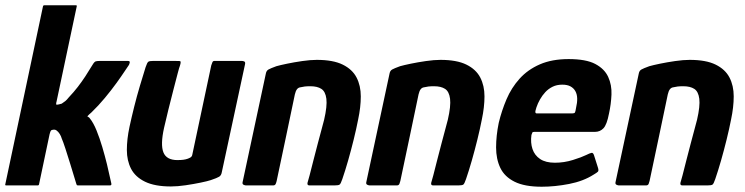

<svg xmlns="http://www.w3.org/2000/svg" viewBox="-22 -703 2824 728"><path d="M-2 -4 141 -679Q142 -683 146 -683H266Q270 -683 269 -679L192 -316Q191 -314 191 -310Q191 -306 192 -306Q197 -306 202.5 -307.5Q208 -309 212 -310Q221 -316 226 -320Q231 -324 239 -334Q258 -354 273 -373.5Q288 -393 301.5 -413.5Q315 -434 330 -459Q336 -469 341.5 -470.5Q347 -472 359 -472H462Q471 -472 470 -466.5Q469 -461 467 -457Q464 -453 451.5 -434Q439 -415 419.5 -388Q400 -361 375.5 -331.5Q351 -302 325 -277Q319 -272 316 -269Q313 -266 309 -262Q310 -261 313.5 -259Q317 -257 318 -255Q332 -238 344 -208.5Q356 -179 366 -145Q376 -111 383.5 -80.5Q391 -50 395 -30Q399 -10 400 -8Q402 0 395 0Q392 0 374 0Q356 0 334.5 0Q313 0 295.5 0Q278 0 275 0Q271 0 270 -0.5Q269 -1 267 -7Q267 -7 260.5 -28.5Q254 -50 244.5 -81Q235 -112 226 -139.5Q217 -167 212 -178Q210 -186 204.5 -195Q199 -204 191.5 -209Q184 -214 172 -209Q169 -206 166 -194L126 -4Q125 0 121 0H1Q-3 0 -2 -4Z M626 4Q565 4 528 -14Q491 -32 475 -63Q459 -94 459 -134.5Q459 -175 469 -222Q477 -259 487 -299Q497 -339 508.5 -377.5Q520 -416 530 -448Q536 -466 540.5 -469Q545 -472 559 -472H640Q654 -472 660 -471.5Q666 -471 660 -453Q658 -449 651.5 -424Q645 -399 635.5 -362.5Q626 -326 616.5 -287.5Q607 -249 600 -218Q586 -155 597.5 -125.5Q609 -96 651 -96Q656 -96 665 -96.5Q674 -97 682.5 -99Q691 -101 698.5 -105Q706 -109 707 -116L779 -455Q781 -460 783 -466Q785 -472 791 -472H895Q899 -472 904 -470Q909 -468 907 -459L819 -50Q817 -38 809 -33Q801 -28 777 -20Q765 -16 738.5 -10.5Q712 -5 681.5 -0.5Q651 4 626 4Z M910 0Q907 0 901.5 -2.5Q896 -5 898 -13Q920 -116 942 -218.5Q964 -321 986 -424Q988 -435 996 -439.5Q1004 -444 1026 -452Q1040 -456 1066.5 -461.5Q1093 -467 1124 -471.5Q1155 -476 1179 -476Q1241 -476 1277.5 -458Q1314 -440 1330 -409Q1346 -378 1346 -337.5Q1346 -297 1336 -250Q1329 -214 1319 -173.5Q1309 -133 1298 -94.5Q1287 -56 1276 -24Q1270 -6 1265.5 -3Q1261 0 1247 0H1151Q1142 0 1144 -10Q1146 -16 1152 -38.5Q1158 -61 1166 -93.5Q1174 -126 1183 -159Q1192 -192 1198.5 -217Q1205 -242 1207 -249Q1219 -301 1215.5 -328.5Q1212 -356 1196.5 -366Q1181 -376 1155 -376Q1142 -376 1133.5 -375Q1125 -374 1117 -372Q1109 -371 1104 -364.5Q1099 -358 1096 -345Q1080 -268 1062.5 -185Q1045 -102 1027 -17Q1026 -12 1023.5 -6Q1021 0 1014 0Z M1379 0Q1376 0 1370.5 -2.5Q1365 -5 1367 -13Q1389 -116 1411 -218.5Q1433 -321 1455 -424Q1457 -435 1465 -439.5Q1473 -444 1495 -452Q1509 -456 1535.5 -461.5Q1562 -467 1593 -471.5Q1624 -476 1648 -476Q1710 -476 1746.5 -458Q1783 -440 1799 -409Q1815 -378 1815 -337.5Q1815 -297 1805 -250Q1798 -214 1788 -173.5Q1778 -133 1767 -94.5Q1756 -56 1745 -24Q1739 -6 1734.5 -3Q1730 0 1716 0H1620Q1611 0 1613 -10Q1615 -16 1621 -38.5Q1627 -61 1635 -93.5Q1643 -126 1652 -159Q1661 -192 1667.5 -217Q1674 -242 1676 -249Q1688 -301 1684.5 -328.5Q1681 -356 1665.5 -366Q1650 -376 1624 -376Q1611 -376 1602.5 -375Q1594 -374 1586 -372Q1578 -371 1573 -364.5Q1568 -358 1565 -345Q1549 -268 1531.5 -185Q1514 -102 1496 -17Q1495 -12 1492.5 -6Q1490 0 1483 0Z M1869 -237Q1880 -283 1898.5 -326.5Q1917 -370 1948 -404.5Q1979 -439 2025 -459Q2071 -479 2134 -479Q2200 -479 2235 -460.5Q2270 -442 2284 -411.5Q2298 -381 2296.5 -344.5Q2295 -308 2287 -272Q2279 -230 2266 -216.5Q2253 -203 2234 -203H2004Q1998 -203 1996.5 -200.5Q1995 -198 1993 -191Q1989 -162 1997 -138Q2005 -114 2026 -100Q2047 -86 2082 -86Q2117 -86 2150.5 -96.5Q2184 -107 2200 -115Q2214 -122 2221 -123.5Q2228 -125 2232 -109L2245 -68Q2249 -56 2245 -52Q2241 -48 2229 -41Q2190 -16 2136 -5.5Q2082 5 2032 5Q1967 5 1929 -14Q1891 -33 1875 -66.5Q1859 -100 1859 -144Q1859 -188 1869 -237ZM2162 -293Q2167 -314 2166.5 -330Q2166 -346 2159.5 -357.5Q2153 -369 2141 -375.5Q2129 -382 2110 -382Q2089 -382 2073 -374Q2057 -366 2045.5 -353.5Q2034 -341 2025.5 -326Q2017 -311 2012 -296Q2007 -281 2008 -277Q2009 -273 2013 -273Q2047 -273 2081 -273Q2115 -273 2148 -273Q2156 -273 2158 -276.5Q2160 -280 2162 -293Z M2324 0Q2321 0 2315.5 -2.5Q2310 -5 2312 -13Q2334 -116 2356 -218.5Q2378 -321 2400 -424Q2402 -435 2410 -439.5Q2418 -444 2440 -452Q2454 -456 2480.5 -461.5Q2507 -467 2538 -471.5Q2569 -476 2593 -476Q2655 -476 2691.5 -458Q2728 -440 2744 -409Q2760 -378 2760 -337.5Q2760 -297 2750 -250Q2743 -214 2733 -173.5Q2723 -133 2712 -94.5Q2701 -56 2690 -24Q2684 -6 2679.5 -3Q2675 0 2661 0H2565Q2556 0 2558 -10Q2560 -16 2566 -38.5Q2572 -61 2580 -93.5Q2588 -126 2597 -159Q2606 -192 2612.5 -217Q2619 -242 2621 -249Q2633 -301 2629.5 -328.5Q2626 -356 2610.5 -366Q2595 -376 2569 -376Q2556 -376 2547.5 -375Q2539 -374 2531 -372Q2523 -371 2518 -364.5Q2513 -358 2510 -345Q2494 -268 2476.5 -185Q2459 -102 2441 -17Q2440 -12 2437.5 -6Q2435 0 2428 0Z"/></svg>

Font: Glory
Style: Bold Italic
Weight: 700
Italic angle: -12°
Version: Version 1.011